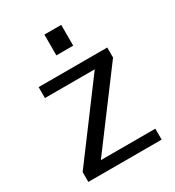

<svg xmlns="http://www.w3.org/2000/svg" viewBox="-175 -826 845 928"><g transform="rotate(-30 247.5 -361.5)"><path d="M310 -723H216V-607H310ZM44 0H453V-61H149L448 -461V-517H65V-456H343L44 -55Z"/></g></svg>

Font: United Sans
Style: Regular
Weight: 400
Designer: Pablo Impallari, Rodrigo Fuenzalida (Modified by Dan O. Williams)
Version: Version 1.000;PS 001.000;hotconv 1.0.88;makeotf.lib2.5.64775